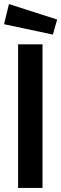

<svg xmlns="http://www.w3.org/2000/svg" viewBox="-29 -924 301 944"><path d="M60 0H180V-706H60ZM231 -754 252 -828 15 -904 -9 -805Z"/></svg>

Font: Lineal
Style: Bold
Weight: 700
Designer: Created by Frank Adebiaye with contributions from Anton Moglia & Ariel Martín Pérez
Created by Frank ADEBIAYE with FontF
Foundry: Velvetyne Type Foundry
Version: Version 2.000;Glyphs 3.2 (3227)